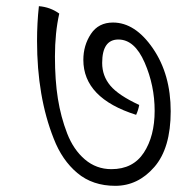

<svg xmlns="http://www.w3.org/2000/svg" viewBox="-20 -635 626 622"><path d="M172 -591Q158 -529 158 -452Q158 -375 167.5 -315.5Q177 -256 197.5 -203Q218 -150 255 -118.5Q292 -87 341 -87Q411 -87 446 -140.5Q481 -194 481 -276Q481 -358 448.5 -432.5Q416 -507 363.5 -507Q311 -507 311 -431Q311 -389 337.5 -357.5Q364 -326 431 -295Q428 -278 421 -263Q250 -317 250 -441Q250 -488 274.5 -525Q299 -562 346 -562Q418 -562 475.5 -478Q533 -394 533 -274.5Q533 -155 480 -94Q427 -33 353.5 -33Q280 -33 230.5 -74.5Q181 -116 154 -186Q100 -322 100 -502Q100 -561 106 -615Q143 -612 172 -591Z"/></svg>

Font: Karma Light
Style: Regular
Weight: 300
Designer: Joana Correia
Foundry: Indian Type Foundry
Version: Version 1.202;PS 1.0;hotconv 1.0.78;makeotf.lib2.5.61930; tt